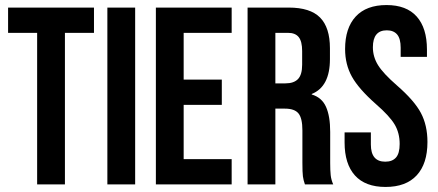

<svg xmlns="http://www.w3.org/2000/svg" viewBox="-20 -730 1734 760"><path d="M127 -600H12V-700H352V-600H237V0H127Z M405 -700H515V0H405Z M597 -700H897V-600H707V-415H858V-315H707V-100H897V0H597Z M960 -700H1123Q1208 -700 1247 -660.5Q1286 -621 1286 -539V-496Q1286 -387 1214 -358V-356Q1254 -344 1270.5 -307Q1287 -270 1287 -208V-85Q1287 -55 1289 -36.5Q1291 -18 1299 0H1187Q1181 -17 1179 -32Q1177 -47 1177 -86V-214Q1177 -262 1161.5 -281Q1146 -300 1108 -300H1070V0H960ZM1110 -400Q1143 -400 1159.5 -417Q1176 -434 1176 -474V-528Q1176 -566 1162.5 -583Q1149 -600 1120 -600H1070V-400Z M1344 -166V-206H1448V-158Q1448 -90 1505 -90Q1533 -90 1547.5 -106.5Q1562 -123 1562 -160Q1562 -204 1542 -237.5Q1522 -271 1468 -318Q1400 -378 1373 -426.5Q1346 -475 1346 -536Q1346 -619 1388 -664.5Q1430 -710 1510 -710Q1589 -710 1629.5 -664.5Q1670 -619 1670 -534V-505H1566V-541Q1566 -577 1552 -593.5Q1538 -610 1511 -610Q1456 -610 1456 -543Q1456 -505 1476.5 -472Q1497 -439 1551 -392Q1620 -332 1646 -283Q1672 -234 1672 -168Q1672 -82 1629.5 -36Q1587 10 1506 10Q1426 10 1385 -35.5Q1344 -81 1344 -166Z"/></svg>

Font: kids-team
Style: team
Weight: 400
Designer: Ryoichi Tsunekawa, Thomas Gollenia, Laura Emeder
Foundry: Ryoichi Tsunekawa, Thomas Gollenia, Laura Emeder
Version: Version 2.000